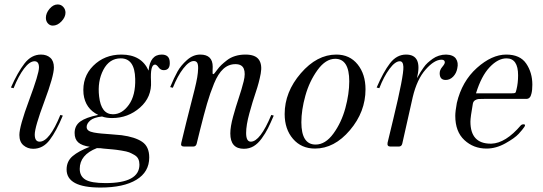

<svg xmlns="http://www.w3.org/2000/svg" viewBox="-20 -658 2437 862"><path d="M217 -543Q204 -543 195 -553Q186 -563 186 -578Q186 -599 202.5 -618.5Q219 -638 239 -638Q254 -638 264 -627Q274 -616 274 -601Q274 -581 256 -562Q238 -543 217 -543ZM129 10Q104 10 85.5 -5.5Q67 -21 67 -52Q67 -91 111 -209Q155 -327 155 -355Q155 -383 135 -383Q113 -383 88 -350Q63 -317 41 -262L29 -265Q59 -333 90 -373Q121 -413 164 -413Q190 -413 206 -398.5Q222 -384 222 -355Q222 -317 179 -202Q136 -87 136 -54Q136 -22 158 -22Q202 -22 251 -142L262 -139Q233 -69 203 -29.5Q173 10 129 10Z M742 -381Q745 -343 715 -343Q701 -343 692 -355.5Q683 -368 676 -368Q654 -368 658 -293Q662 -222 608.5 -175Q555 -128 483 -128Q457 -128 438 -135Q401 -131 385 -117Q369 -103 369 -88Q369 -78 377 -72Q385 -66 401.5 -63Q418 -60 435 -58.5Q452 -57 479.5 -55Q507 -53 526 -51Q586 -43 618 -21.5Q650 0 650 49Q650 114 592.5 149Q535 184 431 184Q279 184 279 103Q279 66 306 43Q333 20 383 1Q348 -4 331.5 -18.5Q315 -33 315 -61Q315 -94 340.5 -112.5Q366 -131 421 -142Q363 -170 355 -236Q348 -312 398.5 -362.5Q449 -413 525 -413Q615 -413 647 -341Q654 -413 706 -413Q740 -413 742 -381ZM487 -145Q528 -145 558.5 -187.5Q589 -230 587 -304Q585 -396 522 -396Q471 -396 444 -344.5Q417 -293 425 -225Q434 -145 487 -145ZM444 9Q435 7 415 7Q338 37 338 100Q338 133 363.5 148.5Q389 164 454 164Q606 164 606 81Q606 67 601 56Q596 45 583 37.5Q570 30 560 26Q550 22 525.5 18Q501 14 488.5 13Q476 12 444 9Z M1075 10Q1014 10 1014 -59Q1014 -89 1026.5 -134.5Q1039 -180 1052 -218.5Q1065 -257 1074 -293Q1083 -329 1074.5 -349.5Q1066 -370 1037 -370Q1006 -370 982.5 -348.5Q959 -327 941 -283Q923 -239 909.5 -192.5Q896 -146 878 -74Q868 -34 863 -13Q860 0 847 0H807Q789 0 794 -17Q804 -59 816 -107.5Q828 -156 836.5 -188.5Q845 -221 853.5 -255.5Q862 -290 865.5 -311Q869 -332 869.5 -350Q870 -368 865.5 -376Q861 -384 850 -384Q829 -384 803 -350.5Q777 -317 756 -264L744 -267Q762 -310 777 -337Q792 -364 819.5 -388.5Q847 -413 879 -413Q935 -413 935 -358Q935 -353 934.5 -343Q934 -333 934.5 -329Q935 -325 937 -325Q939 -325 943 -329Q945 -331 954.5 -344Q964 -357 974 -366.5Q984 -376 999.5 -388Q1015 -400 1036 -406.5Q1057 -413 1082 -413Q1126 -413 1142 -390.5Q1158 -368 1150.5 -327.5Q1143 -287 1128.5 -244.5Q1114 -202 1099.5 -149Q1085 -96 1085 -61Q1085 -22 1106 -22Q1148 -22 1198 -142L1209 -139Q1194 -104 1183 -82Q1172 -60 1155 -36.5Q1138 -13 1118.5 -1.5Q1099 10 1075 10Z M1394 9Q1333 9 1295.5 -34.5Q1258 -78 1258 -146Q1258 -245 1330.5 -329Q1403 -413 1490 -413Q1550 -413 1585.5 -369Q1621 -325 1621 -257Q1621 -156 1551 -73.5Q1481 9 1394 9ZM1397 -9Q1441 -9 1477 -58.5Q1513 -108 1530.5 -172.5Q1548 -237 1548 -293Q1548 -394 1485 -394Q1442 -394 1405.5 -343.5Q1369 -293 1351 -228.5Q1333 -164 1333 -109Q1333 -9 1397 -9Z M1733 0Q1717 0 1720 -17Q1729 -56 1746 -125Q1793 -319 1791 -358Q1790 -383 1775 -383Q1754 -383 1728.5 -348.5Q1703 -314 1683 -262L1671 -265Q1701 -335 1731 -374Q1761 -413 1803 -413Q1878 -413 1852 -307L1858 -317Q1863 -327 1868 -334.5Q1873 -342 1881.5 -354.5Q1890 -367 1900 -376Q1910 -385 1922.5 -394Q1935 -403 1950.5 -408Q1966 -413 1983 -413Q2015 -412 2027 -394.5Q2039 -377 2033 -351Q2029 -329 2014.5 -314Q2000 -299 1981 -299Q1954 -299 1954 -329Q1954 -344 1965.5 -357.5Q1977 -371 1977 -378Q1977 -390 1962 -390Q1930 -390 1891 -346Q1852 -302 1833 -222L1786 -13Q1783 0 1770 0Z M2164 9Q2106 9 2065 -29Q2024 -67 2024 -138Q2024 -158 2031 -196Q2054 -293 2121 -353Q2188 -413 2253 -413Q2315 -413 2342.5 -372.5Q2370 -332 2370 -278Q2370 -253 2366 -238Q2361 -214 2343 -214H2154Q2137 -214 2129 -213.5Q2121 -213 2113 -208Q2105 -203 2103 -193Q2092 -131 2092 -112Q2092 -13 2183 -13H2186Q2250 -15 2319 -96Q2323 -100 2330 -100Q2342 -100 2334 -88Q2326 -76 2308.5 -57Q2291 -38 2249 -14.5Q2207 9 2164 9ZM2117 -239H2276Q2290 -239 2293 -241Q2296 -243 2299 -257Q2306 -285 2306 -320Q2306 -396 2254 -396Q2216 -396 2178.5 -356.5Q2141 -317 2117 -239Z"/></svg>

Font: HK Venetian
Style: Italic
Weight: 400
Italic angle: -12°
Version: Version 1.000;PS 001.000;hotconv 1.0.88;makeotf.lib2.5.64775